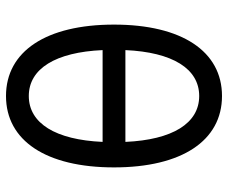

<svg xmlns="http://www.w3.org/2000/svg" viewBox="-80 -670 760 640"><g transform="rotate(-90 300.0 -350.0)"><path d="M300 10C449 10 538 -124 538 -350C538 -576 449 -710 300 -710C151 -710 62 -576 62 -350C62 -124 151 10 300 10ZM300 -66C209 -66 154 -155 147 -312H453C446 -155 391 -66 300 -66ZM300 -634C391 -634 446 -545 453 -388H147C154 -545 209 -634 300 -634Z"/></g></svg>

Font: CommitMono
Style: 400Regular
Weight: 400
Monospace: yes
Designer: Eigil Nikolajsen
Foundry: Eigil Nikolajsen
Version: Version 1.143